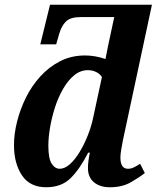

<svg xmlns="http://www.w3.org/2000/svg" viewBox="-20 -780 665 810"><path d="M175 10Q106 10 72.5 -40.5Q39 -91 39 -168Q39 -215 52 -267Q65 -319 89.5 -368.5Q114 -418 150.5 -458Q187 -498 234 -522Q281 -546 339 -546Q381 -546 425 -531Q428 -545 430.5 -559Q433 -573 436 -587L462 -708H321Q278 -708 259 -690Q240 -672 230 -638L217 -593H150L191 -760H621L506 -223Q503 -211 499 -190.5Q495 -170 491.5 -149.5Q488 -129 488 -115Q488 -68 520 -68Q533 -68 545 -74Q557 -80 571 -89L591 -50Q567 -31 531 -10.5Q495 10 443 10Q402 10 376.5 -11Q351 -32 351 -71Q351 -97 359 -136H352Q317 -67 278 -28.5Q239 10 175 10ZM232 -68Q253 -68 274.5 -87Q296 -106 315.5 -138Q335 -170 350.5 -209Q366 -248 374 -288L410 -455Q401 -469 385 -476.5Q369 -484 351 -484Q319 -484 292.5 -462Q266 -440 245.5 -404Q225 -368 211.5 -325.5Q198 -283 191 -241Q184 -199 184 -166Q184 -111 198 -89.5Q212 -68 232 -68Z"/></svg>

Font: Noto Serif SemiCondensed
Style: Bold Italic
Weight: 700
Width: 4
Italic angle: -12°
Designer: Monotype Design Team
Foundry: Monotype Imaging Inc.
Version: Version 2.014